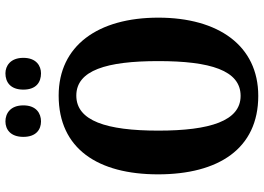

<svg xmlns="http://www.w3.org/2000/svg" viewBox="-152 -809 971 707"><g transform="rotate(-90 333.5 -455.5)"><path d="M417 -790C444 -790 474 -807 474 -855C474 -903 444 -921 417 -921C385 -921 357 -903 357 -855C357 -807 385 -790 417 -790ZM240 -790C269 -790 299 -807 299 -855C299 -903 269 -921 240 -921C211 -921 183 -903 183 -855C183 -807 211 -790 240 -790ZM334 10C519 10 622 -137 622 -358C622 -580 519 -725 335 -725C139 -725 45 -580 45 -359C45 -137 139 10 334 10ZM334 -55C242 -55 206 -167 206 -358C206 -549 242 -660 335 -660C428 -660 462 -549 462 -358C462 -167 428 -55 334 -55Z"/></g></svg>

Font: Noto Serif Georgian ExtraCondensed ExtraBold
Style: Regular
Weight: 800
Width: 2
Designer: Monotype Design Team, Akaki Razmadze
Foundry: Google LLC
Version: Version 2.003